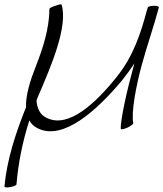

<svg xmlns="http://www.w3.org/2000/svg" viewBox="-26 -567 734 863"><path d="M195 -521 196 -519C194 -437 168 -352 135 -269C110 -206 89 -139 91 -85C43 34 5 153 -6 271C-7 275 4 277 19 274C33 272 46 267 48 262C56 167 75 71 106 -26C114 -10 127 2 146 11C259 64 407 -68 522 -205C542 -230 561 -256 578 -282C577 -277 575 -272 574 -267C547 -171 514 -24 517 12C518 16 530 14 546 7C561 0 573 -9 573 -13C563 -63 586 -180 609 -267C633 -356 664 -444 688 -533C690 -538 680 -541 667 -541C653 -541 640 -538 638 -533C637 -529 636 -524 634 -520C607 -417 572 -312 499 -222C406 -105 284 10 186 -36C154 -50 141 -79 138 -115C140 -120 142 -126 144 -131C205 -272 280 -448 251 -546C250 -549 238 -547 223 -541C209 -537 197 -531 196 -527V-522C195 -522 195 -521 195 -521Z"/></svg>

Font: Nupuram Thin Italic
Style: Regular
Weight: 100
Designer: Santhosh Thottingal (santhosh.thottingal@gmail.com)
Foundry: SMC
Version: Version 1.000